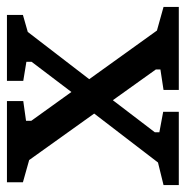

<svg xmlns="http://www.w3.org/2000/svg" viewBox="-19 -524 535 553"><g transform="rotate(-90 248.5 -247.5)"><path d="M266 0V-44L325 -53V-66L64 -431L0 -449V-495H234V-448L177 -440V-425L437 -63L505 -44V0ZM-8 0V-44L57 -60L205 -253L244 -200L144 -69V-56L203 -45V0ZM290 -249 253 -300 347 -424V-439L292 -448V-495H482V-449L433 -435Z"/></g></svg>

Font: Faustina Medium
Style: Regular
Weight: 500
Designer: Alfonso Garcia
Foundry: http://www.omnibus-type.com
Version: Version 1.200